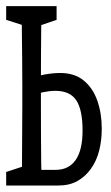

<svg xmlns="http://www.w3.org/2000/svg" viewBox="-24 -542 354 610"><path d="M76.7 47.4V-2.4H153.3Q194.3 -2.4 216.3 -33.7Q238.3 -64.9 238.3 -127.4Q238.3 -193.4 218.3 -223.4Q198.2 -253.4 151.9 -253.4Q134.3 -253.4 114.3 -249.3Q94.2 -245.1 75.7 -238.3V-293.5Q97.2 -301.8 121.6 -305.9Q146 -310.1 167.5 -310.1Q212.4 -310.1 241.7 -286.4Q271 -262.7 285.2 -222.2Q299.3 -181.6 299.3 -133.3Q299.3 -95.7 291 -63.2Q282.7 -30.8 265.1 -6.1Q247.6 18.6 222.2 33Q196.8 47.4 161.6 47.4ZM44.9 47.4Q45.9 20 45.9 -24.7Q45.9 -69.3 46.4 -117.7Q46.9 -166 46.9 -204.1V-271Q46.9 -309.6 46.4 -357.7Q45.9 -405.8 45.4 -450.7Q44.9 -495.6 44.9 -522.5H108.4Q107.4 -495.6 106.9 -450.2Q106.4 -404.8 106.2 -355.7Q106 -306.6 106 -268.6V-204.1Q106 -165.5 106.2 -117.4Q106.4 -69.3 106.9 -24.7Q107.4 20 108.4 47.4ZM-4.4 -479V-522.5H155.8V-479L86.4 -455.1H69.8ZM-4.4 47.4V4.4L69.8 -20H75.7V47.4Z"/></svg>

Font: Scarab Serif
Style: Condensed
Weight: 400
Designer: John Roberts
Foundry: Scarab
Version: 1.0